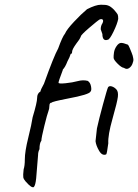

<svg xmlns="http://www.w3.org/2000/svg" viewBox="-20 -685 584 812"><path d="M437 -316Q442 -323 453 -319.5Q464 -316 472.5 -306.5Q481 -297 478.5 -275.5Q476 -254 456 -183.5Q436 -113 438 -79Q432 -33 429 -32Q412 -25 399 -47.5Q386 -70 384 -88Q388 -125 390 -142Q398 -179 415.5 -243.5Q433 -308 437 -316ZM521 -496Q524 -493 528.5 -482Q533 -471 536.5 -462.5Q540 -454 541 -450Q542 -446 543.5 -438.5Q545 -431 543.5 -426Q542 -421 540 -415Q536 -404 526 -397Q516 -390 504 -398Q494 -399 477.5 -415.5Q461 -432 460.5 -440Q460 -448 462 -462.5Q464 -477 473 -490Q482 -503 491.5 -503.5Q501 -504 521 -496ZM141 -29 133 69Q130 99 123 106Q114 112 88 82Q80 73 78.5 65Q77 57 80 31Q85 16 85 -11Q85 -44 99.5 -102.5Q114 -161 118 -189Q137 -252 137 -271Q137 -290 151 -298Q152 -306 166 -331Q208 -448 226 -480Q244 -530 255 -543Q262 -560 293 -593Q324 -626 348 -646Q385 -665 407 -665Q429 -665 436 -662Q447 -659 462 -644Q475 -629 477.5 -624Q480 -619 480 -605Q476 -584 460 -551Q444 -518 436 -517Q424 -513 418.5 -519.5Q413 -526 413 -541L406 -561Q406 -576 413 -586Q418 -596 415 -601Q412 -606 402 -603Q393 -598 357.5 -567.5Q322 -537 322 -531Q317 -518 303 -501Q285 -476 285 -466.5Q285 -457 279 -457Q275 -443 265 -425Q256 -401 245 -390H246Q227 -340 227.5 -335Q228 -330 257.5 -333Q287 -336 309 -342Q331 -348 351 -343Q362 -336 365 -319.5Q368 -303 363 -298Q358 -285 266 -268Q199 -255 199 -251Q189 -251 189 -238Q189 -225 184.5 -214Q180 -203 167.5 -152.5Q155 -102 155 -90Q147 -80 147 -54Q141 -43 141 -29Z"/></svg>

Font: Caveat
Style: Regular
Weight: 400
Designer: Pablo Impallari
Foundry: Creative Lab NY
Version: Version 1.096; ttfautohint (v1.3)